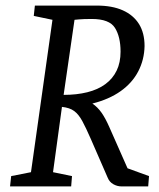

<svg xmlns="http://www.w3.org/2000/svg" viewBox="-20 -668 571 688"><path d="M16 0 20 -37 91 -51 168 -597 101 -611 105 -648H327Q382 -648 420 -631Q458 -614 478 -582Q498 -550 498 -503Q497 -454 475.5 -412.5Q454 -371 412.5 -341.5Q371 -312 311 -297Q330 -284 344 -264Q358 -244 372 -212L437 -65L514 -37L511 0H416Q400 0 386 -8Q372 -16 366 -31L305 -171Q288 -210 275 -234Q262 -258 246 -270Q230 -282 202 -285L170 -51L238 -37L235 0ZM208 -328Q255 -328 293 -337.5Q331 -347 357.5 -366.5Q384 -386 398 -415Q412 -444 412 -483Q412 -536 392 -568Q372 -600 309 -600Q279 -600 263 -598.5Q247 -597 247 -597Z"/></svg>

Font: Faustina VF Beta
Style: Italic
Weight: 400
Italic angle: -8°
Designer: Alfonso Garcia
Foundry: Omnibus-Type
Version: Version 1.006